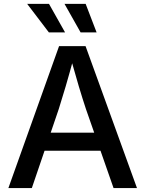

<svg xmlns="http://www.w3.org/2000/svg" viewBox="-20 -964 745 984"><path d="M22.9 0 282.7 -727.5H418.5L682.1 0H562L420.4 -405.3Q403.8 -455.1 384 -521.2Q364.3 -587.4 337.9 -681.2H361.3Q335.9 -586.9 316.2 -520Q296.4 -453.1 281.2 -405.3L143.1 0ZM164.1 -191.4V-284.2H541V-191.4ZM393.1 -797.9 310.5 -944.3H418.9L475.1 -797.9ZM230.5 -797.9 119.1 -944.3H231L313.5 -797.9Z"/></svg>

Font: Inter 16pt Medium
Style: Regular
Weight: 500
Version: Version 4.001;git-66647c0bb